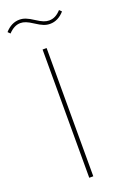

<svg xmlns="http://www.w3.org/2000/svg" viewBox="-197 -932 633 982"><g transform="rotate(-20 119.0 -441.0)"><path d="M190 -808C167 -808 148 -815 113 -838C84 -857 66 -864 47 -864C24 -864 3 -853 -18 -831L-30 -843C-7 -869 19 -882 48 -882C71 -882 90 -875 125 -852C154 -833 172 -826 191 -826C215 -826 235 -836 256 -859L268 -847C245 -821 219 -808 190 -808ZM108 -698H130V0H108Z"/></g></svg>

Font: Plexus Sans Thin
Style: Regular
Weight: 250
Version: Version 2.001;PS 002.001;hotconv 1.0.70;makeotf.lib2.5.58329